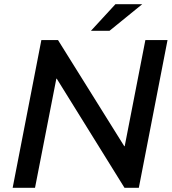

<svg xmlns="http://www.w3.org/2000/svg" viewBox="-20 -890 816 910"><path d="M40 0 176 -700H255L569 -197H571L669 -700H774L638 0H570L249 -517H247L146 0ZM411 -744 527 -870H654L499 -744Z"/></svg>

Font: REM
Style: Italic
Weight: 400
Italic angle: -11°
Designer: Octavio Pardo
Foundry: Ashler Design
Version: Version 1.005;gftools[0.9.28]